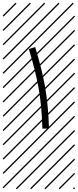

<svg xmlns="http://www.w3.org/2000/svg" viewBox="-23 -978 577 1424"><path d="M190.9 -614.3 237.8 -628.9Q288.1 -466.3 311.8 -330.8Q335.4 -195.3 340.3 -24.9L291.5 -23.9Q286.6 -190.9 263.7 -321.8Q240.7 -452.6 190.9 -614.3ZM526.9 410.6 533.7 417.5 525.4 425.8 518.6 418.9ZM526.9 304.7 533.7 311.5 419.4 425.8 412.6 418.9ZM526.9 198.7 533.7 205.6 313.5 425.8 306.6 418.9ZM526.9 92.3 533.7 99.1 207.5 425.8 200.7 418.9ZM526.9 -13.2 533.7 -6.3 101.6 425.8 94.7 418.9ZM526.9 -119.1 533.7 -112.3 3.4 418 -3.4 411.1ZM526.9 -225.6 533.7 -218.8 3.4 311.5 -3.4 304.7ZM526.9 -331.5 533.7 -324.7 3.4 205.6 -3.4 198.7ZM526.9 -438 533.7 -431.2 3.4 99.1 -3.4 92.3ZM526.9 -543.5 533.7 -536.6 3.4 -6.3 -3.4 -13.2ZM526.9 -649.4 533.7 -642.6 3.4 -112.3 -3.4 -119.1ZM526.9 -755.9 533.7 -749 3.4 -218.8 -3.4 -225.6ZM526.9 -861.8 533.7 -855 3.4 -324.7 -3.4 -331.5ZM516.6 -958 523.4 -951.2 3.4 -431.2 -3.4 -438ZM411.1 -958 418 -951.2 3.4 -536.6 -3.4 -543.5ZM305.2 -958 312 -951.2 3.4 -642.6 -3.4 -649.4ZM198.7 -958 205.6 -951.2 3.4 -749 -3.4 -755.9ZM92.3 -958 99.1 -951.2 3.4 -855 -3.4 -861.8Z"/></svg>

Font: AzarMehrMSRS2
Style: Regular
Weight: 1
Designer: Amin Abedi
Version: Version 1.00